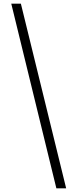

<svg xmlns="http://www.w3.org/2000/svg" viewBox="-20 -853 419 1039"><path d="M41 -833H93L338 166H285Z"/></svg>

Font: Noto Sans Devanagari UI Condensed Light
Style: Regular
Weight: 300
Width: 3
Designer: Jelle Bosma - Monotype Design Team
Foundry: Monotype Imaging Inc.
Version: Version 2.004; ttfautohint (v1.8.4.7-5d5b)